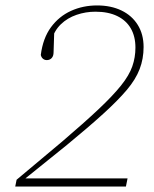

<svg xmlns="http://www.w3.org/2000/svg" viewBox="-20 -686 568 706"><path d="M36 0 41 -25 208 -165Q290 -235 342.5 -284.5Q395 -334 425 -371.5Q455 -409 466.5 -442Q478 -475 478 -511Q478 -552 461 -581.5Q444 -611 411 -627Q378 -643 331 -643Q295 -643 261.5 -631.5Q228 -620 204 -597Q180 -574 170 -539L180 -588L177 -494Q177 -480 170 -472.5Q163 -465 152 -465Q144 -465 138 -470Q132 -475 130 -484Q138 -546 167.5 -586Q197 -626 241 -646Q285 -666 337 -666Q388 -666 426.5 -647.5Q465 -629 486.5 -594.5Q508 -560 508 -513Q508 -470 493.5 -432Q479 -394 446 -355Q413 -316 359 -267Q305 -218 226 -153L66 -24L73 -42V-30H449L443 0Z"/></svg>

Font: Source Serif 4 ExtraLight
Style: Italic
Weight: 250
Italic angle: -12°
Designer: Frank Grießhammer
Foundry: Adobe Systems Incorporated
Version: Version 4.004;hotconv 1.0.116;makeotfexe 2.5.65601